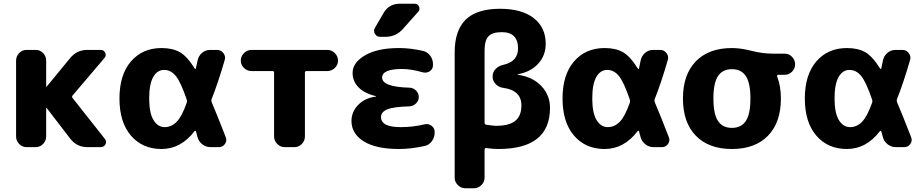

<svg xmlns="http://www.w3.org/2000/svg" viewBox="-20 -787 4938 1027"><path d="M122 0Q99 0 82.5 -17Q66 -34 66 -57V-463Q66 -486 82.5 -503Q99 -520 122 -520H171Q194 -520 210.5 -503Q227 -486 227 -463V-324Q227 -323 228 -323L230 -324L355 -476Q391 -520 447 -520H519Q535 -520 542.5 -505Q550 -490 539 -477L368 -276Q363 -270 368 -263L541 -44Q552 -30 544 -15Q536 0 519 0H447Q391 0 356 -45L230 -209Q229 -210 228 -210Q227 -210 227 -209V-57Q227 -34 210.5 -17Q194 0 171 0Z M858 -413Q821 -413 799.5 -375Q778 -337 778 -260Q778 -183 801 -145Q824 -107 861 -107Q897 -107 925 -135.5Q953 -164 979 -238Q982 -246 979 -254Q947 -348 920.5 -380.5Q894 -413 858 -413ZM844 10Q742 10 680.5 -61.5Q619 -133 619 -260Q619 -387 680.5 -458.5Q742 -530 844 -530Q902 -530 941 -508.5Q980 -487 1022 -420Q1026 -415 1028 -422L1037 -464Q1042 -488 1060.5 -504Q1079 -520 1104 -520H1141Q1162 -520 1175 -503Q1188 -486 1182 -466Q1146 -342 1112 -257Q1109 -249 1112 -241Q1142 -171 1188 -52Q1195 -33 1183 -16.5Q1171 0 1151 0H1106Q1081 0 1061.5 -15.5Q1042 -31 1036 -55Q1035 -60 1032 -70Q1029 -80 1028 -85Q1027 -87 1025 -87.5Q1023 -88 1021 -86Q948 10 844 10Z M1325 -407Q1302 -407 1285 -423.5Q1268 -440 1268 -463Q1268 -486 1285 -503Q1302 -520 1325 -520H1731Q1754 -520 1771 -503Q1788 -486 1788 -463Q1788 -440 1771 -423.5Q1754 -407 1731 -407H1620Q1611 -407 1611 -398V-57Q1611 -34 1594.5 -17Q1578 0 1555 0H1503Q1480 0 1463 -17Q1446 -34 1446 -57V-398Q1446 -407 1438 -407Z M2114 10Q1991 10 1925.5 -31Q1860 -72 1860 -140Q1860 -189 1896 -226Q1932 -263 1989 -270Q1991 -270 1991 -272Q1991 -273 1990 -273Q1928 -288 1897 -320.5Q1866 -353 1866 -397Q1866 -452 1932.5 -491Q1999 -530 2114 -530Q2176 -530 2241 -515Q2265 -510 2280.5 -490Q2296 -470 2296 -444V-439Q2296 -418 2279.5 -406.5Q2263 -395 2242 -400Q2179 -418 2131 -418Q2024 -418 2024 -372Q2024 -322 2171 -318Q2191 -317 2205.5 -302.5Q2220 -288 2220 -268Q2220 -248 2205 -233.5Q2190 -219 2170 -218Q2085 -216 2051.5 -202Q2018 -188 2018 -161Q2018 -107 2123 -107Q2190 -107 2251 -122Q2271 -127 2288 -114.5Q2305 -102 2305 -81V-77Q2305 -52 2290 -31.5Q2275 -11 2251 -6Q2177 10 2114 10ZM2118 -767H2198Q2215 -767 2221.5 -751.5Q2228 -736 2217 -724L2135 -632Q2098 -590 2041 -590H2014Q1995 -590 1985.5 -606Q1976 -622 1986 -639L2032 -718Q2061 -767 2118 -767Z M2572 -517V-130Q2572 -122 2580 -120Q2620 -114 2632 -114Q2703 -114 2736 -140.5Q2769 -167 2769 -223Q2769 -304 2672 -317Q2648 -320 2631.5 -337Q2615 -354 2615 -377V-379Q2615 -402 2631.5 -418.5Q2648 -435 2671 -440Q2751 -457 2751 -528Q2751 -615 2664 -615Q2614 -615 2593 -593Q2572 -571 2572 -517ZM2469 220Q2446 220 2429 203Q2412 186 2412 163V-506Q2412 -624 2471 -682Q2530 -740 2655 -740Q2771 -740 2835 -690Q2899 -640 2899 -553Q2899 -490 2858.5 -446Q2818 -402 2750 -390Q2749 -390 2749 -388Q2749 -387 2750 -387Q2829 -376 2875.5 -327Q2922 -278 2922 -210Q2922 10 2646 10Q2620 10 2580 5Q2577 4 2574.5 7Q2572 10 2572 13V163Q2572 186 2555 203Q2538 220 2515 220Z M3228 -413Q3191 -413 3169.5 -375Q3148 -337 3148 -260Q3148 -183 3171 -145Q3194 -107 3231 -107Q3267 -107 3295 -135.5Q3323 -164 3349 -238Q3352 -246 3349 -254Q3317 -348 3290.5 -380.5Q3264 -413 3228 -413ZM3214 10Q3112 10 3050.5 -61.5Q2989 -133 2989 -260Q2989 -387 3050.5 -458.5Q3112 -530 3214 -530Q3272 -530 3311 -508.5Q3350 -487 3392 -420Q3396 -415 3398 -422L3407 -464Q3412 -488 3430.5 -504Q3449 -520 3474 -520H3511Q3532 -520 3545 -503Q3558 -486 3552 -466Q3516 -342 3482 -257Q3479 -249 3482 -241Q3512 -171 3558 -52Q3565 -33 3553 -16.5Q3541 0 3521 0H3476Q3451 0 3431.5 -15.5Q3412 -31 3406 -55Q3405 -60 3402 -70Q3399 -80 3398 -85Q3397 -87 3395 -87.5Q3393 -88 3391 -86Q3318 10 3214 10Z M3969.5 -380Q3945 -417 3895 -417Q3845 -417 3820.5 -380Q3796 -343 3796 -260Q3796 -177 3820.5 -140Q3845 -103 3895 -103Q3945 -103 3969.5 -140Q3994 -177 3994 -260Q3994 -343 3969.5 -380ZM3895 -530Q3942 -530 4000.5 -515Q4059 -500 4115 -500H4177Q4200 -500 4216.5 -483Q4233 -466 4233 -443Q4233 -420 4216.5 -403.5Q4200 -387 4177 -387H4142Q4139 -387 4137.5 -384Q4136 -381 4137 -378Q4157 -326 4157 -260Q4157 -132 4088 -61Q4019 10 3895 10Q3771 10 3702 -61Q3633 -132 3633 -260Q3633 -388 3702 -459Q3771 -530 3895 -530Z M4524 -413Q4487 -413 4465.5 -375Q4444 -337 4444 -260Q4444 -183 4467 -145Q4490 -107 4527 -107Q4563 -107 4591 -135.5Q4619 -164 4645 -238Q4648 -246 4645 -254Q4613 -348 4586.5 -380.5Q4560 -413 4524 -413ZM4510 10Q4408 10 4346.5 -61.5Q4285 -133 4285 -260Q4285 -387 4346.5 -458.5Q4408 -530 4510 -530Q4568 -530 4607 -508.5Q4646 -487 4688 -420Q4692 -415 4694 -422L4703 -464Q4708 -488 4726.5 -504Q4745 -520 4770 -520H4807Q4828 -520 4841 -503Q4854 -486 4848 -466Q4812 -342 4778 -257Q4775 -249 4778 -241Q4808 -171 4854 -52Q4861 -33 4849 -16.5Q4837 0 4817 0H4772Q4747 0 4727.5 -15.5Q4708 -31 4702 -55Q4701 -60 4698 -70Q4695 -80 4694 -85Q4693 -87 4691 -87.5Q4689 -88 4687 -86Q4614 10 4510 10Z"/></svg>

Font: Rounded Mplus 1c ExtraBold
Style: Regular
Weight: 800
Version: Version 1.059.20150529